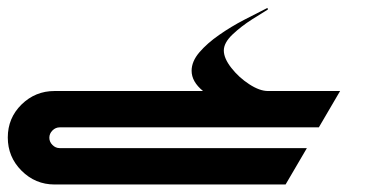

<svg xmlns="http://www.w3.org/2000/svg" viewBox="-20 -327 947 493"><path d="M120 146.7H713.3L768 53.3H133.3Q122.7 53.3 114.7 45.3Q106.7 37.3 106.7 26.7Q106.7 16 114.7 8Q122.7 0 133.3 0H798.7L853.3 -93.3H668Q646.7 -93.3 620 -110.7Q593.3 -128 574 -152.7Q554.7 -177.3 554.7 -197.3Q554.7 -217.3 577.3 -238.7Q600 -260 627.3 -277.3Q654.7 -294.7 668 -302.7L666.7 -306.7Q640 -293.3 606.7 -276Q573.3 -258.7 542.7 -237.3Q512 -216 492 -192.7Q472 -169.3 472 -145.3Q472 -117.3 501.3 -93.3H120Q70.7 -93.3 35.3 -58.7Q0 -24 0 26Q0 76 35.3 111.3Q70.7 146.7 120 146.7Z"/></svg>

Font: Qahiri
Style: Regular
Weight: 400
Designer: Khaled Hosny
Foundry: Alif Type
Version: Version 3.00